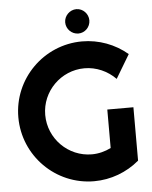

<svg xmlns="http://www.w3.org/2000/svg" viewBox="-59 -925 783 989"><g transform="rotate(-5 332.5 -430.5)"><path d="M622 -347H487V-148C457 -133 423 -124 388 -124C266 -124 166 -224 166 -347C166 -469 266 -569 388 -569C449 -569 507 -543 549 -500L622 -622C557 -677 474 -708 388 -708C189 -708 27 -546 27 -347C27 -147 189 15 388 15C474 15 557 -16 622 -71ZM435 -813C435 -847 407 -876 373 -876C339 -876 310 -847 310 -813C310 -778 339 -750 373 -750C407 -750 435 -778 435 -813Z"/></g></svg>

Font: Righteous
Style: Regular
Weight: 400
Designer: Astigmatic (AOETI)
Foundry: Astigmatic (AOETI)
Version: Version 1.000